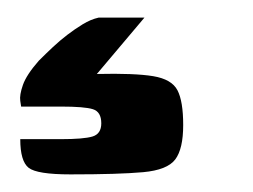

<svg xmlns="http://www.w3.org/2000/svg" viewBox="-20 -21 287 218"><path d="M60 177Q22 177 12.5 169.5Q3 162 3 137Q5 137 15.5 137Q26 137 49 137Q75 137 85 134Q95 131 95 119Q95 106 85.5 103Q76 100 49 100H4Q4 100 3 93.5Q2 87 6 75.5Q10 64 24 48Q32 40 40 32.5Q48 25 56.5 18.5Q65 12 74 6.5Q83 1 92 -1H144L90 63Q133 62 154 65.5Q175 69 181.5 81.5Q188 94 188 121Q188 148 179 160Q170 172 142.5 174.5Q115 177 60 177Z"/></svg>

Font: Genos Thin ExtraBold
Style: Regular
Weight: 800
Version: Version 1.010